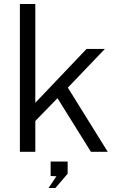

<svg xmlns="http://www.w3.org/2000/svg" viewBox="-20 -763 600 965"><path d="M521.5 0H437L269 -269.5L157.5 -155V0H80V-743H157.5V-246.5L415 -517H507L321 -322.5ZM224 182 263.5 123 234.5 121.5V49H320V110L258.5 182Z"/></svg>

Font: Public Sans Thin Light
Style: Regular
Weight: 300
Version: Version 1.007